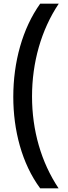

<svg xmlns="http://www.w3.org/2000/svg" viewBox="-20 -819 372 1055"><path d="M53 -287C53 -104 100 80 201 216H302C206 72 156 -103 156 -289C156 -475 206 -654 303 -799H201C103 -662 53 -477 53 -287Z"/></svg>

Font: Noto Sans Sinhala UI Condensed SemiBold
Style: Regular
Weight: 600
Width: 3
Designer: Jelle Bosma - Monotype Design Team
Foundry: Monotype Imaging Inc.
Version: Version 2.006